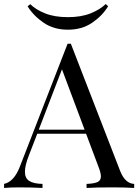

<svg xmlns="http://www.w3.org/2000/svg" viewBox="-27 -929 683 949"><path d="M0 0ZM636.2 -20V0Q595.2 -2.9 528.8 -2.9Q443.4 -2.9 400.9 0V-20Q439 -21.5 455.3 -29.3Q471.7 -37.1 471.7 -57.1Q471.7 -74.2 460 -104L398.4 -268.1H157.2L116.2 -162.1Q96.2 -111.3 96.2 -80.1Q96.2 -48.3 117.4 -34.7Q138.7 -21 183.1 -20V0Q126 -2.9 67.9 -2.9Q22.9 -2.9 -6.8 0V-20Q43 -31.2 71.8 -106.9L307.1 -712.9H323.2L566.9 -84Q591.3 -22 636.2 -20ZM279.3 -586.4 164.6 -288.1H391.1ZM308.6 -782.2Q239.3 -782.2 189 -816.4Q138.7 -850.6 109.4 -897.9L122.6 -908.2Q149.9 -881.3 196.3 -862.8Q242.7 -844.2 308.6 -844.2Q374 -844.2 420.9 -863Q467.8 -881.8 495.6 -909.2L507.3 -897.9Q478.5 -850.6 428.2 -816.4Q377.9 -782.2 308.6 -782.2Z"/></svg>

Font: Playfair Display SC
Style: Regular
Weight: 400
Designer: Claus Eggers Sørensen
Foundry: Claus Eggers Sørensen
Version: Version 1.004;PS 001.004;hotconv 1.0.70;makeotf.lib2.5.58329